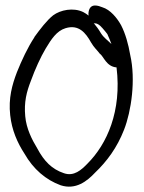

<svg xmlns="http://www.w3.org/2000/svg" viewBox="-20 -698 536 715"><path d="M431 -604C416 -631 391 -662 361 -671C348 -676 316 -689 310 -654C309 -649 309 -644 310 -640C304 -645 297 -649 290 -653C253 -671 205 -661 178 -641C155 -623 129 -589 108 -560V-559C83 -521 61 -474 43 -429C25 -382 11 -332 18 -269C24 -213 45 -166 71 -126C104 -68 151 -28 206 -8C262 10 304 -23 334 -55C378 -97 416 -148 442 -215C469 -284 486 -401 465 -493C458 -534 447 -573 431 -604ZM335 -611C342 -611 351 -605 359 -596V-595H360C360 -595 383 -569 381 -568C385 -559 390 -548 395 -534C381 -548 367 -557 356 -574C348 -588 339 -600 329 -612C331 -611 332 -611 334 -611ZM95 -397C111 -441 131 -485 150 -517C171 -552 191 -583 224 -593C273 -608 299 -576 319 -540C330 -521 341 -512 351 -499V-498H352C366 -488 376 -450 414 -447C434 -284 378 -161 306 -89C283 -65 255 -40 218 -53C173 -68 144 -98 119 -145C99 -178 78 -219 74 -265C69 -318 79 -356 95 -397Z"/></svg>

Font: Stray Cat
Style: BdCn
Weight: 700
Version: Version 1.0